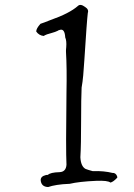

<svg xmlns="http://www.w3.org/2000/svg" viewBox="-20 -740 540 774"><path d="M261 1Q232 2 210 5.5Q188 9 174 14Q146 13 144 -14Q144 -29 164 -34Q167 -35 173 -35Q183 -45 220 -46Q246 -47 248 -76Q245 -136 248 -367Q249 -416 248.5 -457Q248 -498 246 -531Q246 -534 246 -538.5Q246 -543 247 -550Q249 -576 243 -589Q241 -624 223 -620Q221 -619 218 -618.5Q215 -618 213 -616Q203 -611 188 -607Q167 -602 156 -595Q137 -597 126 -613Q126 -625 143 -644Q150 -646 160 -650Q170 -654 183 -659Q260 -686 294 -716Q304 -726 323 -712Q339 -702 334 -688Q332 -672 328.5 -624Q325 -576 320 -497Q318 -464 315.5 -436.5Q313 -409 309 -387Q308 -365 307.5 -333Q307 -301 307 -258Q307 -154 304 -106Q306 -69 325 -59Q335 -55 354 -50Q377 -51 397 -49Q417 -47 433 -43Q446 -44 452 -30Q453 -27 453 -24Q436 -6 425 -4Q415 -13 367 -11Q299 -8 261 1Z"/></svg>

Font: New Tegomin
Style: Regular
Weight: 400
Designer: Kyosuke Nagai
Version: Version 1.000